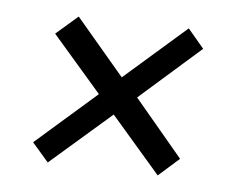

<svg xmlns="http://www.w3.org/2000/svg" viewBox="-33 -436 427 348"><g transform="rotate(5 180.5 -262.0)"><path d="M265.1 -124.9 176.1 -227.9 64.5 -130.9 34.9 -165.1 146.1 -262.4 57.5 -364.7 97.4 -399.3 184.7 -296.3 298 -395.3 327.2 -360.7 215.6 -262.4 302.9 -158.4Z"/></g></svg>

Font: Alumni Sans Thin
Style: Italic
Weight: 100
Italic angle: -8°
Designer: Robert E. Leuschke
Foundry: Robert E. Leuschke
Version: Version 1.016